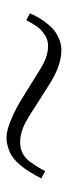

<svg xmlns="http://www.w3.org/2000/svg" viewBox="171 -558 209 591"><g transform="rotate(-90 275.5 -262.5)"><path d="M281 -291C256 -307 230 -322 202 -333C184 -341 165 -347 146 -347C134 -347 122 -344 111 -340C92 -334 77 -321 64 -306C49 -289 34 -264 22 -240L44 -228C56 -250 72 -276 84 -287C99 -300 115 -305 134 -305C163 -305 190 -292 214 -277L313 -214C345 -194 380 -178 418 -178C442 -178 468 -191 483 -205C502 -223 519 -249 530 -275L509 -286C499 -268 487 -246 473 -236C461 -226 448 -219 429 -219C402 -219 377 -231 355 -245Z"/></g></svg>

Font: Neo Euler
Style: Euler
Weight: 500
Designer: Hermann Zapf
Version: Version 000.002